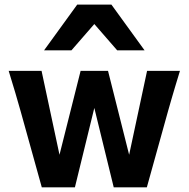

<svg xmlns="http://www.w3.org/2000/svg" viewBox="-20 -801 807 821"><path d="M324.7 -498H441.9L532.2 -139.2L608.9 -498H749.5Q738.3 -460.9 729.7 -432.9Q721.2 -404.8 713.9 -379.4Q706.5 -354 698.2 -324.7L607.9 0H466.3L383.3 -339.4L300.3 0H158.7L68.4 -324.7Q57.6 -363.8 45.9 -402.8Q34.2 -441.9 17.1 -498H157.7L234.4 -139.2ZM598.1 -585.9H481L383.3 -698.2L285.6 -585.9H168.5L310.1 -781.2H456.5Z"/></svg>

Font: Andika
Style: Bold
Weight: 700
Designer: Victor Gaultney, Annie Olsen, Julie Remington, Don Collingsworth, Eric Hays, Becca Hirsbrunner
Foundry: SIL International
Version: Version 6.101